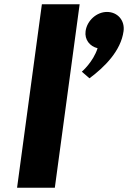

<svg xmlns="http://www.w3.org/2000/svg" viewBox="-20 -880 600 900"><path d="M60 0H237L353.3 -860H176.3ZM481.4 -824C433.4 -824 388 -784 381.2 -734C375.8 -694 400.6 -663 437.4 -654C416.6 -589 363.6 -544 363.6 -544L399.4 -513C469.4 -565 546.7 -641 559.2 -734C566 -784 531.4 -824 481.4 -824Z"/></svg>

Font: Hussar Techniczny
Style: Bold 
Weight: 700
Foundry: Cannot Into Space Fonts
Version: Version 0.77